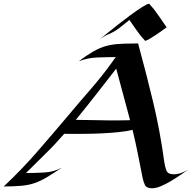

<svg xmlns="http://www.w3.org/2000/svg" viewBox="-46 -1010 1040 1040"><path d="M777.3 9.8Q747.6 9.8 738.8 -8.5Q730 -26.9 725.6 -50.8Q712.9 -114.7 700.2 -179Q687.5 -243.2 671.9 -306.6Q640.1 -298.8 597.2 -294.4Q554.2 -290 509.3 -287.8Q464.4 -285.6 424.6 -285.2Q384.8 -284.7 358.9 -284.7Q344.7 -284.7 330.3 -284.9Q315.9 -285.2 301.8 -285.2Q253.4 -229 200.2 -177.2Q147 -125.5 94.7 -72.8Q143.1 -72.8 194.6 -75.7Q246.1 -78.6 290 -102.5Q241.2 -69.8 207.3 -49.6Q173.3 -29.3 142.3 -18.6Q111.3 -7.8 72 -3.9Q32.7 0 -25.9 0Q69.3 -88.9 155 -187.5Q240.7 -286.1 324.7 -385.7Q384.3 -457 446 -527.8Q507.8 -598.6 562 -674.3Q566.9 -681.2 571.5 -688Q576.2 -694.8 582 -700.7Q529.8 -700.7 480.5 -698.7Q431.2 -696.8 381.3 -678.7Q424.8 -711.4 458 -730.5Q491.2 -749.5 522.7 -759Q554.2 -768.6 592.3 -771.5Q630.4 -774.4 683.6 -774.4H702.1Q746.6 -611.3 783.7 -456.5Q820.8 -301.8 843.8 -133.3Q847.2 -107.4 855.2 -86.7Q863.3 -65.9 896 -65.9Q915 -65.9 935.5 -73.2Q956.1 -80.6 972.7 -90.3Q955.1 -78.6 930.7 -61.8Q906.2 -44.9 878.7 -28.6Q851.1 -12.2 824.7 -1.2Q798.3 9.8 777.3 9.8ZM542 -357.9Q570.8 -357.9 600.1 -357.9Q629.4 -357.9 658.7 -358.9L658.2 -360.4L583.5 -638.2Q529.3 -568.4 474.9 -498.8Q420.4 -429.2 364.7 -360.8H366.2Q410.2 -360.8 454.1 -359.4Q498 -357.9 542 -357.9ZM856.4 -862.3Q849.1 -856.4 833.3 -845Q817.4 -833.5 798.6 -821Q779.8 -808.6 763.9 -799.3Q748 -790 740.2 -788.6Q715.8 -814.5 695.6 -843.8Q675.3 -873 654.8 -901.9Q642.1 -891.6 628.9 -880.9Q615.7 -870.1 602.5 -859.9Q575.7 -838.9 544.2 -825.7Q512.7 -812.5 486.3 -790.5Q499.5 -801.3 527.3 -824Q555.2 -846.7 590.1 -874.3Q625 -901.9 659.9 -927.5Q694.8 -953.1 722.2 -970.7Q749.5 -988.3 761.7 -990.2Q789.1 -960.9 811.3 -927.7Q833.5 -894.5 856.4 -862.3Z"/></svg>

Font: Lugrasimo
Style: Regular
Weight: 400
Designer: The DocRepair Project, Astigmatic (AOETI)
Foundry: Google
Version: Version 1.001